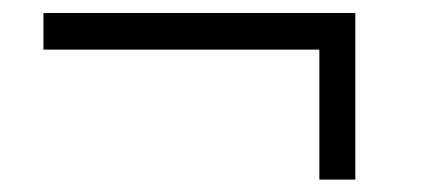

<svg xmlns="http://www.w3.org/2000/svg" viewBox="-20 -368 682 300"><path d="M479 -87.4H535.2V-347.7H47.9V-290.5H479Z"/></svg>

Font: Now Medium
Style: Regular
Weight: 500
Designer: Alfredo Marco Pradil
Foundry: Alfredo Marco Pradil
Version: Version 1.200;hotconv 1.0.109;makeotfexe 2.5.65596